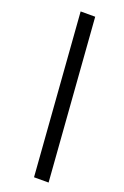

<svg xmlns="http://www.w3.org/2000/svg" viewBox="-154 -790 575 892"><g transform="rotate(20 133.5 -344.0)"><path d="M141 55 81 -743H153L213 55Z"/></g></svg>

Font: Saira ExtraCondensed Medium
Style: Italic
Weight: 500
Width: 2
Italic angle: -12°
Designer: Hector Gatti with collaboration of the Omnibus-Type team
Foundry: Omnibus-Type
Version: Version 1.101